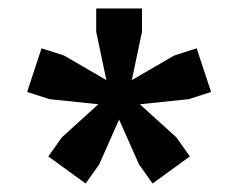

<svg xmlns="http://www.w3.org/2000/svg" viewBox="-20 -759 562 453"><path d="M396 -435 428 -390 340 -326 308 -371 261 -477 214 -371 182 -326 94 -390 126 -435 212 -513 97 -525 44 -542 78 -645 131 -628 231 -570 207 -684V-739H315V-684L291 -570L391 -628L444 -645L478 -542L425 -525L310 -513Z"/></svg>

Font: Changa Medium
Style: Regular
Weight: 500
Designer: Eduardo Rodriguez Tunni
Foundry: Eduardo Rodriguez Tunni
Version: Version 2.002; ttfautohint (v1.5) -l 8 -r 50 -G 150 -x 14 -H